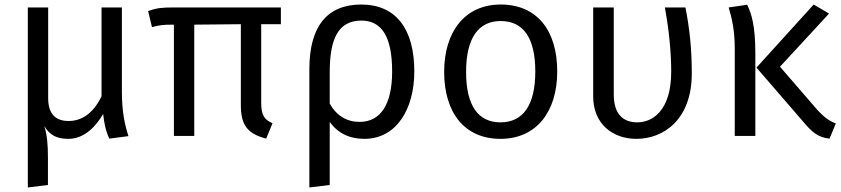

<svg xmlns="http://www.w3.org/2000/svg" viewBox="-20 -601 3719 849"><path d="M548 1C532 -48 519 -108 519 -193V-568H429V-175C390 -96 339 -66 283 -66C231 -66 193 -92 193 -167V-568H103V228L192 217V99C192 33 188 -3 176 -44C199 -4 230 13 283 13C353 13 405 -43 436 -97C441 -57 445 -30 463 12Z M1222 -494V-568H747C697 -568 673 -566 635 -552L652 -481C686 -490 700 -492 746 -492H749V0H839V-492L1045 -494V-137C1045 -49 1073 -10 1157 12L1185 -56C1149 -72 1135 -91 1135 -147V-494Z M1577 -581C1425 -581 1348 -482 1348 -296V228L1438 217V-62C1475 -10 1528 13 1591 13C1734 13 1812 -120 1812 -285C1812 -473 1731 -581 1577 -581ZM1570 -62C1514 -62 1468 -89 1438 -143V-282C1438 -428 1475 -510 1578 -510C1667 -510 1714 -440 1714 -285C1714 -138 1662 -62 1570 -62Z M2194 -581C2036 -581 1944 -461 1944 -283C1944 -103 2034 13 2193 13C2352 13 2444 -107 2444 -285C2444 -467 2354 -581 2194 -581ZM2194 -508C2293 -508 2347 -435 2347 -285C2347 -133 2291 -60 2193 -60C2095 -60 2041 -133 2041 -283C2041 -435 2097 -508 2194 -508Z M3011 -568H2920C2939 -464 2948 -367 2948 -284C2948 -110 2864 -60 2798 -60C2733 -60 2694 -99 2694 -183V-568H2603V-175C2603 -52 2690 13 2794 13C2914 13 3039 -72 3039 -276C3039 -387 3029 -476 3011 -568Z M3646 -541 3578 -581 3325 -302 3529 -66C3571 -16 3596 6 3648 12L3676 -55C3647 -66 3625 -82 3596 -113L3429 -306ZM3284 -580 3202 -568C3216 -522 3229 -469 3229 -386V0H3320V-367C3320 -487 3303 -541 3284 -580Z"/></svg>

Font: Glow Sans SC Normal Book
Style: Regular
Weight: 500
Designer: Ryoko NISHIZUKA (kana, bopomofo & ideographs); Paul D. Hunt (Latin, Greek & Cyrillic); Sandoll Communications, Soo-young
Version: Version 0.93